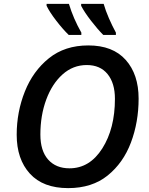

<svg xmlns="http://www.w3.org/2000/svg" viewBox="-20 -959 765 989"><path d="M331 10Q454 10 534.5 -55Q615 -120 654.5 -225Q694 -330 694 -451Q694 -576 627.5 -650.5Q561 -725 435 -725Q314 -725 232 -659Q150 -593 108 -487.5Q66 -382 66 -265Q66 -139 134 -64.5Q202 10 331 10ZM338 -92Q268 -92 228 -137Q188 -182 188 -266Q188 -364 218 -445.5Q248 -527 302 -575.5Q356 -624 427 -624Q496 -624 534 -577.5Q572 -531 572 -450Q572 -297 507 -194.5Q442 -92 338 -92ZM512 -779H577V-791Q558 -826 541 -865Q524 -904 514 -939H398V-929Q415 -896 449 -852Q483 -808 512 -779ZM334 -779H399V-791Q358 -863 335 -939H220V-929Q236 -896 270 -852Q304 -808 334 -779Z"/></svg>

Font: Noto Sans UI Medium
Style: Italic
Weight: 500
Italic angle: -12°
Designer: Monotype Design Team
Foundry: Monotype Imaging Inc.
Version: Version 1.901